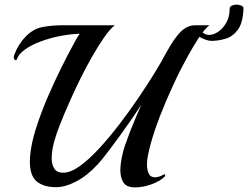

<svg xmlns="http://www.w3.org/2000/svg" viewBox="-20 -808 1080 836"><path d="M568 8Q531 8 517.5 -13.5Q504 -35 504 -66Q504 -82 506.5 -99.5Q509 -117 513 -135Q516 -151 525.5 -178.5Q535 -206 547.5 -238Q560 -270 573 -300.5Q586 -331 596 -353Q580 -328 555.5 -292.5Q531 -257 503.5 -219Q476 -181 450.5 -147.5Q425 -114 406 -93Q360 -43 312 -18Q264 7 224 7Q170 7 140 -18Q110 -43 110 -104Q110 -133 117 -171.5Q124 -210 140 -259Q159 -318 187 -383.5Q215 -449 246.5 -512.5Q278 -576 308 -630Q310 -634 316.5 -645Q323 -656 327 -661Q288 -660 243.5 -651.5Q199 -643 158.5 -628Q118 -613 89.5 -593Q61 -573 53 -549Q52 -546 49 -546Q40 -546 40 -560Q40 -563 42 -569Q52 -595 65 -615Q78 -635 92 -649Q125 -683 166 -690.5Q207 -698 253 -698H480Q459 -682 434 -646Q409 -610 382.5 -564Q356 -518 332 -469.5Q308 -421 289.5 -379.5Q271 -338 260 -312Q254 -297 240.5 -264Q227 -231 216 -191.5Q205 -152 205 -119Q205 -91 217 -73Q229 -55 258 -56Q289 -57 329 -86Q369 -115 413 -163Q457 -211 501 -268.5Q545 -326 584.5 -384.5Q624 -443 655 -493.5Q686 -544 703 -577Q738 -641 766.5 -669.5Q795 -698 830 -698H892Q871 -682 846 -644Q821 -606 797 -562Q773 -518 755 -482Q729 -428 702 -365Q675 -302 654 -240Q633 -178 623 -125Q620 -109 620 -91Q620 -69 627.5 -52.5Q635 -36 655 -36Q672 -36 695 -49H696Q698 -49 699 -45.5Q700 -42 698 -40Q679 -20 641 -6Q603 8 568 8ZM900 -630Q890 -630 875.5 -635Q861 -640 851 -646Q830 -659 828 -674V-676Q828 -684 831 -692.5Q834 -701 838 -693Q839 -692 844.5 -686Q850 -680 857 -672Q865 -663 873.5 -659.5Q882 -656 890 -656Q910 -656 930.5 -670Q951 -684 965.5 -709.5Q980 -735 980 -770Q980 -779 989.5 -783.5Q999 -788 1010 -788Q1021 -788 1031 -783.5Q1041 -779 1040 -770Q1038 -709 1016 -679Q994 -649 962.5 -639.5Q931 -630 900 -630Z"/></svg>

Font: Playball
Style: Regular
Weight: 400
Designer: Robert E. Leuschke
Foundry: Robert E. Leuschke
Version: Version 1.010